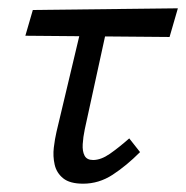

<svg xmlns="http://www.w3.org/2000/svg" viewBox="-20 -436 448 462"><path d="M180 6Q148 6 132 -7Q116 -20 111.5 -40Q107 -60 109.5 -81Q112 -102 116 -119L185 -409H246L184 -125Q180 -106 179 -89Q178 -72 183.5 -61.5Q189 -51 204 -51Q223 -51 244.5 -66Q266 -81 291 -103L317 -70Q284 -37 251 -15.5Q218 6 180 6ZM41 -350 59 -412 408 -416 388 -347Z"/></svg>

Font: Ysabeau Infant Medium
Style: Italic
Weight: 500
Italic angle: -12°
Designer: Christian Thalmann (Catharsis Fonts)
Version: Version 2.001;gftools[0.9.30]; featfreeze: ss01,ss02,lnum